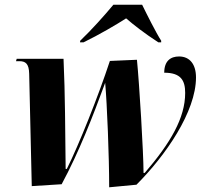

<svg xmlns="http://www.w3.org/2000/svg" viewBox="-20 -786 866 816"><path d="M321 -613 320 -606H335C399 -637 476 -682 516 -708C547 -681 593 -645 653 -606H665V-613C643 -647 603 -727 584 -766H462C422 -718 369 -659 321 -613ZM444 10 560 -1C683 -124 813 -311 813 -457C813 -512 787 -546 741 -546C705 -546 678 -527 678 -477C749 -477 767 -444 767 -391C767 -285 705 -179 595 -51H590C590 -136 572 -433 562 -532L447 -527C398 -378 316 -172 264 -68H259C257 -228 257 -386 250 -536H51L48 -526H62C88 -526 103 -516 104 -473L115 5L242 -3C316 -140 374 -290 427 -434C435 -344 444 -122 444 10Z"/></svg>

Font: Noto Serif Display SemiCondensed ExtraBold
Style: Italic
Weight: 800
Width: 4
Italic angle: -12°
Designer: Monotype Design Team
Foundry: Monotype Imaging Inc.
Version: Version 2.009